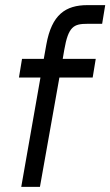

<svg xmlns="http://www.w3.org/2000/svg" viewBox="-20 -730 431 750"><path d="M161 -556 151 -500H66L54 -427H138L63 0H136L212 -427H342L354 -500H225L231 -535C247 -627 268 -637 322 -637H379L391 -710H322C236 -710 182 -673 161 -556Z"/></svg>

Font: Uncut Sans
Style: Italic
Weight: 400
Italic angle: -10°
Designer: Kasper Nordkvist
Foundry: Uncut Type
Version: Version 1.111;FEAKit 1.0